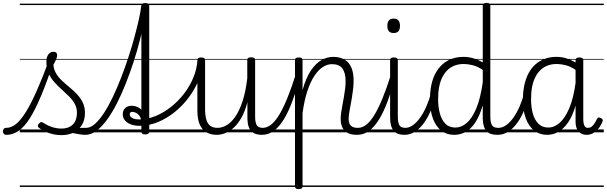

<svg xmlns="http://www.w3.org/2000/svg" viewBox="-136 -910 4171 1320"><path d="M-92 17Q-104 17 -110 9.5Q-116 2 -116 -7Q-116 -16 -110.5 -23.5Q-105 -31 -93 -31Q-58 -31 -25 -58Q8 -85 42.5 -141Q77 -197 116 -284.5Q155 -372 200 -494L232 -483Q187 -348 147 -252.5Q107 -157 69.5 -97.5Q32 -38 -8 -10.5Q-48 17 -92 17ZM454 17Q432 17 411.5 13.5Q391 10 371 6Q351 2 328 4L354 -22Q375 -26 393 -28.5Q411 -31 427.5 -31Q444 -31 460 -31Q469 -31 473 -23.5Q477 -16 476 -7Q475 2 469 9.5Q463 17 454 17ZM286 19Q245 19 203.5 5.5Q162 -8 132 -31Q124 -37 124 -44.5Q124 -52 132 -61Q140 -69 146.5 -70.5Q153 -72 163 -65Q194 -45 225 -35.5Q256 -26 287 -26Q337 -26 365 -54.5Q393 -83 393 -134Q393 -168 378 -195.5Q363 -223 339 -247Q315 -271 288 -295Q261 -319 237 -346Q213 -373 198 -407Q183 -441 183 -485Q183 -519 197 -536.5Q211 -554 230 -554Q244 -554 250.5 -548Q257 -542 257 -531Q257 -520 250.5 -503.5Q244 -487 231 -464Q234 -431 250 -404.5Q266 -378 290.5 -355Q315 -332 342 -310Q369 -288 393 -262.5Q417 -237 432.5 -206Q448 -175 448 -134Q448 -64 404 -22.5Q360 19 286 19ZM0 365H550V375H0ZM0 -20H550V0H0ZM0 -505H550V-500H0ZM0 -885H550V-875H0Z M452 17Q442 17 437.5 9.5Q433 2 434 -7Q435 -16 440.5 -23.5Q446 -31 457 -31Q486 -31 517 -58.5Q548 -86 579 -133.5Q610 -181 639.5 -243Q669 -305 696 -374.5Q723 -444 746.5 -515.5Q770 -587 788 -653.5Q806 -720 818.5 -776Q831 -832 835 -870Q836 -878 841.5 -881.5Q847 -885 854.5 -885Q862 -885 867 -881Q872 -877 872 -870Q867 -826 855 -764.5Q843 -703 825 -631.5Q807 -560 782.5 -485Q758 -410 729.5 -337.5Q701 -265 668.5 -201Q636 -137 600.5 -88Q565 -39 527.5 -11Q490 17 452 17ZM550 365H575V375H550ZM550 -20H575V0H550ZM550 -505H575V-500H550ZM550 -885H575V-875H550Z M863 14Q849 14 842.5 9.5Q836 5 836 -4V-870Q836 -879 842.5 -884Q849 -889 862 -889Q877 -889 883.5 -884Q890 -879 890 -870V-4Q890 5 883.5 9.5Q877 14 863 14ZM575 365H1089V375H575ZM575 -20H1089V0H575ZM575 -505H1089V-500H575ZM575 -885H1089V-875H575Z M821 -45Q792 -45 766 -54Q740 -63 724 -81Q708 -99 708 -126Q708 -151 725 -167Q742 -183 768 -183Q794 -183 816.5 -170.5Q839 -158 853 -135Q867 -112 867 -80L836 -66Q836 -92 826 -108.5Q816 -125 801.5 -133Q787 -141 774 -141Q756 -141 756 -125Q756 -109 772.5 -99Q789 -89 821 -89Q877 -89 933 -112Q989 -135 1039 -174.5Q1089 -214 1128.5 -265Q1168 -316 1192.5 -374.5Q1217 -433 1221 -492Q1222 -498 1226.5 -502.5Q1231 -507 1241 -507Q1252 -507 1256.5 -502.5Q1261 -498 1261 -492Q1257 -428 1231.5 -364Q1206 -300 1164 -243Q1122 -186 1067.5 -141.5Q1013 -97 950.5 -71Q888 -45 821 -45ZM1089 365V375ZM1089 -20V0ZM1089 -505V-500ZM1089 -885V-875Z M1354 17Q1317 17 1286.5 1.5Q1256 -14 1238.5 -51Q1221 -88 1221 -150V-496Q1221 -506 1227.5 -510.5Q1234 -515 1246 -515Q1260 -515 1267 -510.5Q1274 -506 1274 -496V-159Q1274 -116 1282.5 -87.5Q1291 -59 1309.5 -45Q1328 -31 1360 -31Q1391 -31 1422.5 -49.5Q1454 -68 1482 -108.5Q1510 -149 1531.5 -214Q1553 -279 1564 -372V-497Q1564 -507 1570.5 -511.5Q1577 -516 1591 -516Q1604 -516 1611 -511.5Q1618 -507 1618 -497V-109Q1618 -68 1629 -49.5Q1640 -31 1671 -31Q1680 -31 1684.5 -23.5Q1689 -16 1688.5 -7Q1688 2 1682 9.5Q1676 17 1665 17Q1642 17 1624 11.5Q1606 6 1593 -7Q1580 -20 1573 -40.5Q1566 -61 1565 -92V-207Q1548 -143 1523 -99.5Q1498 -56 1469 -30.5Q1440 -5 1410.5 6Q1381 17 1354 17ZM1089 365H1760V375H1089ZM1089 -20H1760V0H1089ZM1089 -505H1760V-500H1089ZM1089 -885H1760V-875H1089Z M1664 17Q1653 17 1647.5 9.5Q1642 2 1642.5 -7Q1643 -16 1650 -23.5Q1657 -31 1670 -31Q1699 -31 1727 -52.5Q1755 -74 1782.5 -119Q1810 -164 1839 -234.5Q1868 -305 1898 -401Q1901 -411 1909.5 -412Q1918 -413 1925 -407.5Q1932 -402 1929 -391Q1903 -293 1875 -217Q1847 -141 1815 -89Q1783 -37 1746 -10Q1709 17 1664 17ZM1759 365V375ZM1759 -20V0ZM1759 -505V-500ZM1759 -885V-875Z M1917 390Q1904 390 1898 385.5Q1892 381 1892 371V-496Q1892 -506 1898.5 -510.5Q1905 -515 1918 -515Q1932 -515 1938 -510.5Q1944 -506 1944 -496V-291Q1968 -376 2001.5 -425.5Q2035 -475 2074.5 -497Q2114 -519 2154 -519Q2199 -519 2230.5 -501.5Q2262 -484 2278.5 -448Q2295 -412 2295 -358Q2295 -327 2291.5 -296.5Q2288 -266 2283 -236.5Q2278 -207 2273 -181Q2268 -155 2264.5 -132.5Q2261 -110 2261 -93Q2261 -61 2276 -46Q2291 -31 2323 -31Q2332 -31 2336.5 -23.5Q2341 -16 2340.5 -7Q2340 2 2334 9.5Q2328 17 2317 17Q2261 17 2233.5 -11.5Q2206 -40 2206 -91Q2206 -111 2209.5 -135.5Q2213 -160 2218 -186.5Q2223 -213 2228 -241Q2233 -269 2236.5 -297.5Q2240 -326 2240 -352Q2240 -409 2218 -439Q2196 -469 2146 -469Q2115 -469 2084 -449.5Q2053 -430 2025.5 -388.5Q1998 -347 1977 -283.5Q1956 -220 1944 -133V371Q1944 381 1937.5 385.5Q1931 390 1917 390ZM1760 365H2414V375H1760ZM1760 -20H2414V0H1760ZM1760 -505H2414V-500H1760ZM1760 -885H2414V-875H1760Z M2319 17Q2308 17 2302.5 9.5Q2297 2 2297.5 -7Q2298 -16 2305 -23.5Q2312 -31 2325 -31Q2354 -31 2382 -52.5Q2410 -74 2437.5 -119Q2465 -164 2494 -234.5Q2523 -305 2553 -401Q2556 -411 2564.5 -412Q2573 -413 2580 -407.5Q2587 -402 2584 -391Q2558 -293 2530 -217Q2502 -141 2470 -89Q2438 -37 2401 -10Q2364 17 2319 17ZM2414 365V375ZM2414 -20V0ZM2414 -505V-500ZM2414 -885V-875Z M2644 17Q2620 17 2601.5 10.5Q2583 4 2570.5 -11Q2558 -26 2552 -49Q2546 -72 2546 -105V-496Q2546 -506 2552.5 -510.5Q2559 -515 2571 -515Q2585 -515 2592 -510.5Q2599 -506 2599 -496V-109Q2599 -69 2609.5 -50Q2620 -31 2650 -31Q2660 -31 2664.5 -23.5Q2669 -16 2668 -7Q2667 2 2661 9.5Q2655 17 2644 17ZM2570 -683Q2548 -683 2537.5 -695.5Q2527 -708 2527 -732Q2527 -757 2537.5 -769.5Q2548 -782 2570 -782Q2592 -782 2603 -769.5Q2614 -757 2614 -732Q2614 -707 2603 -695Q2592 -683 2570 -683ZM2414 365H2739V375H2414ZM2414 -20H2739V0H2414ZM2414 -505H2739V-500H2414ZM2414 -885H2739V-875H2414Z M2644 17Q2633 17 2627.5 9.5Q2622 2 2622.5 -7Q2623 -16 2630 -23.5Q2637 -31 2650 -31Q2677 -31 2703 -49.5Q2729 -68 2752.5 -101Q2776 -134 2795 -177.5Q2814 -221 2828 -272Q2831 -282 2839 -284Q2847 -286 2854 -281.5Q2861 -277 2859 -266Q2849 -212 2830 -161.5Q2811 -111 2783 -70.5Q2755 -30 2720 -6.5Q2685 17 2644 17ZM2739 365V375ZM2739 -20V0ZM2739 -505V-500ZM2739 -885V-875Z M2986 17Q2935 17 2898 -11.5Q2861 -40 2840.5 -94.5Q2820 -149 2820 -227Q2820 -278 2829 -323Q2838 -368 2857 -404Q2876 -440 2903.5 -465.5Q2931 -491 2968 -505Q3005 -519 3051 -519Q3085 -519 3117.5 -509.5Q3150 -500 3183 -481V-871Q3183 -881 3189.5 -885.5Q3196 -890 3210 -890Q3223 -890 3229 -885.5Q3235 -881 3235 -871V-109Q3235 -70 3245.5 -50.5Q3256 -31 3289 -31Q3297 -31 3301 -23.5Q3305 -16 3304.5 -7Q3304 2 3299 9.5Q3294 17 3283 17Q3260 17 3241.5 11.5Q3223 6 3210 -7.5Q3197 -21 3190.5 -42Q3184 -63 3183 -93V-186Q3161 -112 3131 -67Q3101 -22 3064.5 -2.5Q3028 17 2986 17ZM2995 -33Q3035 -33 3072 -64Q3109 -95 3138 -163.5Q3167 -232 3183 -344V-429Q3146 -454 3113 -462Q3080 -470 3052 -470Q3019 -470 2991.5 -460Q2964 -450 2942.5 -430Q2921 -410 2906 -381Q2891 -352 2883.5 -314Q2876 -276 2876 -228Q2876 -175 2888 -130.5Q2900 -86 2926 -59.5Q2952 -33 2995 -33ZM2739 365H3380V375H2739ZM2739 -20H3380V0H2739ZM2739 -505H3380V-500H2739ZM2739 -885H3380V-875H2739Z M3285 17Q3274 17 3268.5 9.5Q3263 2 3263.5 -7Q3264 -16 3271 -23.5Q3278 -31 3291 -31Q3318 -31 3344 -49.5Q3370 -68 3393.5 -101Q3417 -134 3436 -177.5Q3455 -221 3469 -272Q3472 -282 3480 -284Q3488 -286 3495 -281.5Q3502 -277 3500 -266Q3490 -212 3471 -161.5Q3452 -111 3424 -70.5Q3396 -30 3361 -6.5Q3326 17 3285 17ZM3380 365V375ZM3380 -20V0ZM3380 -505V-500ZM3380 -885V-875Z M3625 17Q3575 17 3537.5 -11.5Q3500 -40 3479.5 -94.5Q3459 -149 3459 -227Q3459 -278 3468.5 -323Q3478 -368 3496.5 -404Q3515 -440 3543 -465.5Q3571 -491 3607.5 -505Q3644 -519 3690 -519Q3725 -519 3756 -509.5Q3787 -500 3821 -481V-497Q3821 -506 3827.5 -510.5Q3834 -515 3847 -515Q3861 -515 3867.5 -510.5Q3874 -506 3874 -496V-94Q3874 -74 3877 -60Q3880 -46 3887 -38.5Q3894 -31 3906 -31Q3918 -31 3928 -37Q3938 -43 3948 -57Q3958 -71 3969 -94Q3973 -101 3979.5 -102Q3986 -103 3995 -98Q4004 -94 4007 -87.5Q4010 -81 4006 -74Q3995 -46 3978 -25.5Q3961 -5 3940.5 6Q3920 17 3898 17Q3879 17 3865 11Q3851 5 3841 -6.5Q3831 -18 3826 -35Q3821 -52 3821 -74Q3821 -101 3821 -129Q3821 -157 3821 -184Q3800 -112 3769.5 -68Q3739 -24 3702.5 -3.5Q3666 17 3625 17ZM3515 -228Q3515 -174 3527 -130Q3539 -86 3565.5 -59.5Q3592 -33 3634 -33Q3674 -33 3711 -65Q3748 -97 3777 -164.5Q3806 -232 3821 -339V-430Q3784 -454 3752 -462Q3720 -470 3692 -470Q3658 -470 3630.5 -460Q3603 -450 3581.5 -430Q3560 -410 3545 -381Q3530 -352 3522.5 -314Q3515 -276 3515 -228ZM3380 365H4015V375H3380ZM3380 -20H4015V0H3380ZM3380 -505H4015V-500H3380ZM3380 -885H4015V-875H3380Z"/></svg>

Font: Playwrite AT Guides
Style: Regular
Weight: 400
Designer: Veronika Burian, José Scaglione
Foundry: TypeTogether
Version: Version 1.003